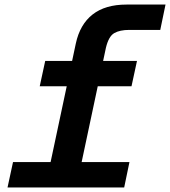

<svg xmlns="http://www.w3.org/2000/svg" viewBox="-20 -821 745 841"><path d="M178 0 312 -630Q330 -714 385.5 -757.5Q441 -801 534 -801H705L682 -690H546Q505 -690 480.5 -676Q456 -662 444 -612L314 0ZM154 -443 178 -554H580L556 -443ZM13 0 37 -111H547L524 0Z"/></svg>

Font: Azeret Mono Thin SemiBold
Style: Italic
Weight: 600
Italic angle: -12°
Version: Version 1.002